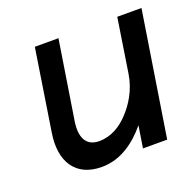

<svg xmlns="http://www.w3.org/2000/svg" viewBox="-87 -524 639 626"><g transform="rotate(-20 232.0 -210.5)"><path d="M50 -149C35 -54 75 11 166 11C232 11 284 -28 324 -76L312 0H396L464 -432H380L351 -245C343 -192 316 -149 288 -120C263 -93 228 -71 187 -71C140 -71 125 -107 133 -159L176 -432H94Z"/></g></svg>

Font: Charger Pro
Style: BdNarObl
Weight: 700
Designer: Jasper
Foundry: Cannot Into Space Fonts
Version: Version 1.09